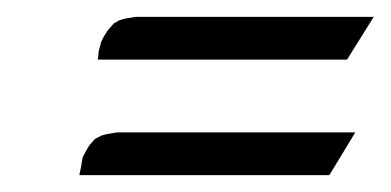

<svg xmlns="http://www.w3.org/2000/svg" viewBox="-20 -354 464 228"><path d="M74.2 -146 76.2 -155.8 78.1 -167 81.1 -172.9 85.9 -181.2 92.8 -189 100.1 -192.9 106.9 -194.8 119.1 -196.8H401.9L371.1 -146ZM96.2 -283.2 97.2 -293 100.1 -304.2 103 -310.1 107.9 -317.9 115.2 -326.2 122.1 -330.1 128.9 -332 141.1 -334H423.8L392.1 -283.2Z"/></svg>

Font: Petahja
Style: Italic
Weight: 400
Designer: T. Christopher White
Version: Version 1.1